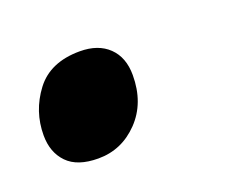

<svg xmlns="http://www.w3.org/2000/svg" viewBox="-45 -211 338 285"><g transform="rotate(-20 123.5 -68.5)"><path d="M71 11Q38 11 22 -5.5Q6 -22 6 -49Q6 -87 29 -117.5Q52 -148 99 -148Q128 -148 144.5 -132Q161 -116 161 -88Q161 -44 134.5 -16.5Q108 11 71 11Z"/></g></svg>

Font: Noto Sans Condensed
Style: Bold Italic
Weight: 700
Width: 3
Italic angle: -12°
Designer: Monotype Design Team
Foundry: Monotype Imaging Inc.
Version: Version 2.013; ttfautohint (v1.8.4.7-5d5b)